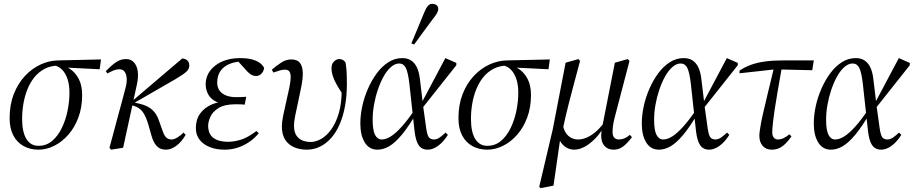

<svg xmlns="http://www.w3.org/2000/svg" viewBox="-20 -766 4749 998"><path d="M180 12Q137 12 103 -6.5Q69 -25 49.5 -61.5Q30 -98 30 -152Q30 -221 51.5 -276.5Q73 -332 109.5 -371Q146 -410 190.5 -430.5Q235 -451 281 -452L505 -457L498 -406L319 -415L286 -425Q244 -425 212.5 -408.5Q181 -392 158.5 -364Q136 -336 122 -300.5Q108 -265 101.5 -226Q95 -187 95 -148Q95 -80 117 -44Q139 -8 180 -8Q221 -8 251 -33.5Q281 -59 301 -100Q321 -141 331 -189.5Q341 -238 341 -284Q341 -325 331 -355Q321 -385 303.5 -403Q286 -421 263 -426L282 -431Q315 -427 343.5 -408Q372 -389 389.5 -355.5Q407 -322 407 -272Q407 -208 387.5 -155.5Q368 -103 335 -65.5Q302 -28 261.5 -8Q221 12 180 12Z M549 2Q560 -37 570 -75.5Q580 -114 590.5 -152.5Q601 -191 611.5 -229.5Q622 -268 632 -307Q640 -336 638.5 -358.5Q637 -381 627.5 -393.5Q618 -406 601 -406Q586 -406 572 -400.5Q558 -395 538 -384L530 -396Q562 -429 585 -444Q608 -459 635 -459Q661 -459 676.5 -441.5Q692 -424 696 -395Q700 -366 692 -329L620 2L557 12ZM843 12Q812 12 794.5 -7Q777 -26 767 -62L753 -112Q738 -164 720.5 -186Q703 -208 675 -216L651 -223V-229H654L664 -238L927 -462Q944 -461 954 -451.5Q964 -442 964 -426Q964 -408 949.5 -394Q935 -380 891 -354L669 -226L668 -235L696 -229Q725 -223 746 -212.5Q767 -202 782.5 -183.5Q798 -165 808 -134L825 -86Q835 -58 846 -49.5Q857 -41 873 -41Q885 -41 903 -52Q921 -63 934 -77L945 -65Q923 -27 895.5 -7.5Q868 12 843 12Z M1147 12Q1105 12 1071.5 -1Q1038 -14 1018 -39Q998 -64 998 -100Q998 -145 1020.5 -176Q1043 -207 1082 -223.5Q1121 -240 1168 -240L1156 -228Q1117 -228 1093.5 -243Q1070 -258 1059.5 -281Q1049 -304 1049 -328Q1049 -367 1071.5 -397.5Q1094 -428 1134 -446Q1174 -464 1228 -464Q1267 -464 1292.5 -456.5Q1318 -449 1333 -437Q1348 -425 1353 -412Q1349 -392 1337.5 -381.5Q1326 -371 1310 -371Q1298 -371 1287 -377Q1276 -383 1264 -396L1217 -448L1263 -456L1284 -443Q1274 -445 1265.5 -446Q1257 -447 1248 -447Q1208 -447 1176.5 -435Q1145 -423 1127 -398.5Q1109 -374 1109 -336Q1109 -314 1120 -297Q1131 -280 1153.5 -270.5Q1176 -261 1208 -261Q1221 -261 1234 -261.5Q1247 -262 1260 -263L1252 -222Q1244 -223 1234 -223.5Q1224 -224 1205 -224Q1147 -224 1116 -204.5Q1085 -185 1073.5 -159Q1062 -133 1062 -113Q1062 -70 1089 -49.5Q1116 -29 1165 -29Q1197 -29 1232.5 -40Q1268 -51 1313 -85L1325 -73Q1299 -43 1270 -24.5Q1241 -6 1210.5 3Q1180 12 1147 12Z M1574 12Q1541 12 1511.5 0.5Q1482 -11 1463.5 -38Q1445 -65 1445 -110Q1445 -131 1452 -165.5Q1459 -200 1468 -238.5Q1477 -277 1484 -311Q1491 -345 1491 -365Q1491 -385 1484 -394.5Q1477 -404 1460 -404Q1450 -404 1437 -400.5Q1424 -397 1401 -389L1393 -404Q1419 -426 1443 -441.5Q1467 -457 1494 -457Q1526 -457 1540 -438Q1554 -419 1554 -381Q1554 -357 1547 -320Q1540 -283 1531 -242.5Q1522 -202 1515 -167.5Q1508 -133 1508 -113Q1508 -70 1531.5 -49Q1555 -28 1595 -28Q1621 -28 1649.5 -44Q1678 -60 1702 -93.5Q1726 -127 1741 -177.5Q1756 -228 1756 -297Q1756 -305 1755.5 -320Q1755 -335 1753 -356L1765 -322L1773 -259Q1747 -296 1731.5 -323.5Q1716 -351 1709.5 -372Q1703 -393 1703 -410Q1703 -434 1716 -446.5Q1729 -459 1744 -459Q1755 -459 1763 -454Q1771 -449 1776 -441Q1780 -419 1781.5 -395Q1783 -371 1783 -329Q1783 -268 1773.5 -215.5Q1764 -163 1746 -121Q1728 -79 1702 -49.5Q1676 -20 1644 -4Q1612 12 1574 12Z M1942 12Q1899 12 1876 -25.5Q1853 -63 1853 -124Q1853 -167 1863 -213.5Q1873 -260 1892.5 -304.5Q1912 -349 1938.5 -385Q1965 -421 1998.5 -442.5Q2032 -464 2071 -464Q2099 -464 2118 -451Q2137 -438 2148 -413.5Q2159 -389 2163 -352L2178 -227L2179 -217L2193 -117Q2198 -74 2206 -57.5Q2214 -41 2236 -41Q2251 -41 2267 -52.5Q2283 -64 2296 -77L2308 -65Q2284 -27 2256.5 -7.5Q2229 12 2203 12Q2183 12 2169 2Q2155 -8 2146.5 -31Q2138 -54 2134 -92L2108 -330Q2101 -390 2089.5 -413Q2078 -436 2055 -436Q2033 -436 2012 -417.5Q1991 -399 1974 -368.5Q1957 -338 1944 -299.5Q1931 -261 1924 -221Q1917 -181 1917 -144Q1917 -89 1929.5 -65Q1942 -41 1964 -41Q1986 -41 2011.5 -57Q2037 -73 2068.5 -108Q2100 -143 2138 -199L2156 -187H2150Q2105 -109 2069 -66Q2033 -23 2002.5 -5.5Q1972 12 1942 12ZM2172 -200 2166 -221 2295 -464 2352 -439V-427ZM2118 -540Q2135 -581 2152 -621Q2169 -661 2185 -701Q2190 -713 2195.5 -723Q2201 -733 2208.5 -739.5Q2216 -746 2226 -746Q2241 -746 2249.5 -739Q2258 -732 2258 -719Q2258 -709 2250.5 -696Q2243 -683 2232 -670Q2207 -636 2182 -602.5Q2157 -569 2133 -535Z M2513 12Q2470 12 2436 -6.5Q2402 -25 2382.5 -61.5Q2363 -98 2363 -152Q2363 -221 2384.5 -276.5Q2406 -332 2442.5 -371Q2479 -410 2523.5 -430.5Q2568 -451 2614 -452L2838 -457L2831 -406L2652 -415L2619 -425Q2577 -425 2545.5 -408.5Q2514 -392 2491.5 -364Q2469 -336 2455 -300.5Q2441 -265 2434.5 -226Q2428 -187 2428 -148Q2428 -80 2450 -44Q2472 -8 2513 -8Q2554 -8 2584 -33.5Q2614 -59 2634 -100Q2654 -141 2664 -189.5Q2674 -238 2674 -284Q2674 -325 2664 -355Q2654 -385 2636.5 -403Q2619 -421 2596 -426L2615 -431Q2648 -427 2676.5 -408Q2705 -389 2722.5 -355.5Q2740 -322 2740 -272Q2740 -208 2720.5 -155.5Q2701 -103 2668 -65.5Q2635 -28 2594.5 -8Q2554 12 2513 12Z M2789 212 2783 204 2853 -93 2920 -440 2987 -459 2995 -449Q2976 -377 2961.5 -323.5Q2947 -270 2937 -230Q2927 -190 2919.5 -158.5Q2912 -127 2906 -97L2897 -79L2857 199ZM2965 12Q2942 12 2922.5 0Q2903 -12 2890 -34.5Q2877 -57 2873 -88L2905 -118Q2913 -78 2934.5 -59.5Q2956 -41 2984 -41Q3007 -41 3031 -51.5Q3055 -62 3079 -83Q3103 -104 3125 -136L3135 -124H3128Q3105 -78 3076 -48Q3047 -18 3018.5 -3Q2990 12 2965 12ZM3170 12Q3140 12 3122.5 -7Q3105 -26 3105 -61Q3105 -69 3106 -79.5Q3107 -90 3111 -110L3112 -115L3176 -440L3243 -459L3252 -449L3175 -155Q3172 -142 3169.5 -131Q3167 -120 3166 -110.5Q3165 -101 3164.5 -93Q3164 -85 3164 -79Q3164 -60 3173 -50.5Q3182 -41 3197 -41Q3211 -41 3225 -46.5Q3239 -52 3254 -65L3265 -53Q3239 -19 3217.5 -3.5Q3196 12 3170 12Z M3405 12Q3362 12 3339 -25.5Q3316 -63 3316 -124Q3316 -167 3326 -213.5Q3336 -260 3355.5 -304.5Q3375 -349 3401.5 -385Q3428 -421 3461.5 -442.5Q3495 -464 3534 -464Q3562 -464 3581 -451Q3600 -438 3611 -413.5Q3622 -389 3626 -352L3641 -227L3642 -217L3656 -117Q3661 -74 3669 -57.5Q3677 -41 3699 -41Q3714 -41 3730 -52.5Q3746 -64 3759 -77L3771 -65Q3747 -27 3719.5 -7.5Q3692 12 3666 12Q3646 12 3632 2Q3618 -8 3609.5 -31Q3601 -54 3597 -92L3571 -330Q3564 -390 3552.5 -413Q3541 -436 3518 -436Q3496 -436 3475 -417.5Q3454 -399 3437 -368.5Q3420 -338 3407 -299.5Q3394 -261 3387 -221Q3380 -181 3380 -144Q3380 -89 3392.5 -65Q3405 -41 3427 -41Q3449 -41 3474.5 -57Q3500 -73 3531.5 -108Q3563 -143 3601 -199L3619 -187H3613Q3568 -109 3532 -66Q3496 -23 3465.5 -5.5Q3435 12 3405 12ZM3635 -200 3629 -221 3758 -464 3815 -439V-427Z M3824 -385V-399Q3852 -418 3884.5 -429.5Q3917 -441 3957.5 -446.5Q3998 -452 4048 -452H4210L4202 -401L4029 -405H4004ZM3992 12Q3961 12 3944 -8Q3927 -28 3927 -60Q3927 -70 3929 -85Q3931 -100 3935.5 -125Q3940 -150 3949 -188Q3958 -226 3971 -281.5Q3984 -337 4003 -414L4045 -422Q4031 -343 4021.5 -287.5Q4012 -232 4006.5 -195Q4001 -158 3998.5 -135.5Q3996 -113 3995 -99.5Q3994 -86 3994 -77Q3994 -62 4001.5 -51.5Q4009 -41 4024 -41Q4038 -41 4053 -48Q4068 -55 4083 -68L4094 -57Q4078 -34 4062 -18.5Q4046 -3 4029 4.5Q4012 12 3992 12Z M4299 12Q4256 12 4233 -25.5Q4210 -63 4210 -124Q4210 -167 4220 -213.5Q4230 -260 4249.5 -304.5Q4269 -349 4295.5 -385Q4322 -421 4355.5 -442.5Q4389 -464 4428 -464Q4456 -464 4475 -451Q4494 -438 4505 -413.5Q4516 -389 4520 -352L4535 -227L4536 -217L4550 -117Q4555 -74 4563 -57.5Q4571 -41 4593 -41Q4608 -41 4624 -52.5Q4640 -64 4653 -77L4665 -65Q4641 -27 4613.5 -7.5Q4586 12 4560 12Q4540 12 4526 2Q4512 -8 4503.5 -31Q4495 -54 4491 -92L4465 -330Q4458 -390 4446.5 -413Q4435 -436 4412 -436Q4390 -436 4369 -417.5Q4348 -399 4331 -368.5Q4314 -338 4301 -299.5Q4288 -261 4281 -221Q4274 -181 4274 -144Q4274 -89 4286.5 -65Q4299 -41 4321 -41Q4343 -41 4368.5 -57Q4394 -73 4425.5 -108Q4457 -143 4495 -199L4513 -187H4507Q4462 -109 4426 -66Q4390 -23 4359.5 -5.5Q4329 12 4299 12ZM4529 -200 4523 -221 4652 -464 4709 -439V-427Z"/></svg>

Font: Source Serif 4 60pt
Style: Italic
Weight: 400
Italic angle: -12°
Version: Version 4.004;hotconv 1.0.116;makeotfexe 2.5.65601